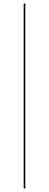

<svg xmlns="http://www.w3.org/2000/svg" viewBox="-20 -800 273 1070"><path d="M112 -780H121V250H112Z"/></svg>

Font: Bodoni* 24pt
Style: Regular
Weight: 400
Version: Version 2.3